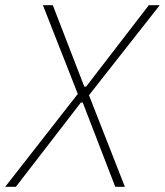

<svg xmlns="http://www.w3.org/2000/svg" viewBox="-48 -718 634 738"><path d="M432 0H395L270 -324H263L13 0H-28L251 -357L117 -698H155L276 -385H283L524 -698H566L294 -352Z"/></svg>

Font: IBM Plex Sans Condensed ExtraLight
Style: Italic
Weight: 200
Width: 3
Italic angle: -11°
Designer: Mike Abbink, Paul van der Laan, Pieter van Rosmalen
Foundry: Bold Monday
Version: Version 1.3